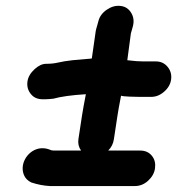

<svg xmlns="http://www.w3.org/2000/svg" viewBox="-20 -608 594 644"><path d="M476 -283H486C502 -283 516 -288 530 -300C544 -312 552 -326 554 -342C556 -358 552 -372 542 -384C532 -396 519 -402 503 -402H493H461C448 -402 430 -403 407 -406L419 -496C420 -501 422 -505 423 -510L426 -521C430 -537 428 -552 420 -565C412 -578 401 -586 385 -588C369 -590 354 -586 339 -576C324 -566 314 -553 310 -537L307 -526C304 -516 301 -506 300 -496L288 -412C285 -411 279 -411 268 -410C257 -409 242 -408 223 -406C204 -404 187 -401 174 -398C161 -395 148 -394 135 -394C122 -394 109 -388 96 -376C83 -364 74 -350 72 -334C70 -318 74 -304 84 -292C94 -280 107 -275 124 -275H131C140 -275 149 -276 159 -277C184 -284 220 -289 268 -292C262 -262 258 -238 255 -220L243 -141C241 -127 244 -114 252 -103H172C162 -103 155 -103 152 -104C134 -112 117 -113 101 -107C85 -101 72 -89 64 -74C56 -59 54 -43 58 -28C62 -13 71 -3 85 4C106 11 127 15 147 16H433C449 16 464 10 477 -2C490 -14 498 -28 500 -44C502 -60 499 -74 489 -86C479 -98 466 -103 450 -103H343C354 -114 360 -127 362 -141L374 -220C376 -231 379 -253 386 -287C394 -284 424 -283 476 -283Z"/></svg>

Font: AppleStorm
Style: XbdIta
Weight: 800
Foundry: Cannot Into Space Fonts
Version: Version 1.01